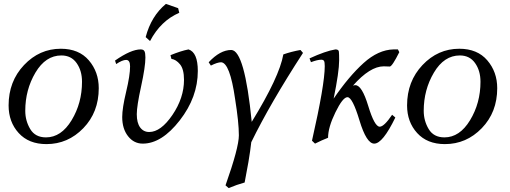

<svg xmlns="http://www.w3.org/2000/svg" viewBox="-20 -734 2634 991"><path d="M217.3 -24.9Q295.9 -24.9 349.6 -113.5Q403.3 -202.1 403.3 -312Q403.3 -369.1 375.5 -408.4Q347.7 -447.8 296.9 -447.8Q215.3 -447.8 162.8 -359.1Q110.4 -270.5 110.4 -162.1Q110.4 -110.8 136 -67.9Q161.6 -24.9 217.3 -24.9ZM219.7 9.8Q128.4 9.8 76.4 -47.4Q24.4 -104.5 24.4 -189.9Q24.4 -314 104 -398.2Q183.6 -482.4 293.9 -482.4Q387.2 -482.4 438.5 -422.6Q489.7 -362.8 489.7 -278.8Q489.7 -154.8 410.2 -72.5Q330.6 9.8 219.7 9.8Z M716.8 7.3Q670.9 7.3 640.9 -31Q610.8 -69.3 610.8 -129.9Q610.8 -175.8 631.1 -260.5Q651.4 -345.2 651.4 -391.6Q651.4 -424.8 630.9 -424.8Q611.8 -424.8 579.6 -403.3L573.7 -421.4Q656.2 -479 706.1 -479Q720.7 -479 725.6 -469.7Q730.5 -460.4 730.5 -437.5Q730.5 -389.6 708.3 -288.1Q686 -186.5 686 -144.5Q686 -99.6 703.4 -76.2Q720.7 -52.7 750 -52.7Q810.1 -52.7 869.9 -140.6Q929.7 -228.5 929.7 -321.8Q929.7 -377 909.2 -401.9Q888.7 -426.8 864.7 -430.2L859.9 -449.2Q913.6 -471.2 953.1 -479Q1001 -463.4 1001 -367.7Q1001 -232.4 907.7 -112.5Q814.5 7.3 716.8 7.3ZM754.4 -522 731.9 -542.5Q760.3 -650.9 836.4 -713.9L899.4 -691.9L905.3 -668Q809.1 -626.5 754.4 -522Z M1160.2 236.8 1144 222.7Q1212.9 27.8 1212.9 -35.6Q1212.9 -102.1 1193.4 -223.6Q1166.5 -410.6 1121.1 -412.6Q1102.5 -412.6 1068.4 -395.5L1057.1 -412.6Q1116.2 -476.1 1173.8 -476.1Q1242.7 -474.1 1279.3 -105Q1422.4 -337.9 1442.4 -453.1Q1482.4 -467.3 1530.8 -476.1L1543.9 -460.9Q1374 -199.2 1276.9 0Q1272.5 41 1262.2 102.5L1242.7 208Q1203.1 218.8 1160.2 236.8Z M1911.6 7.3Q1871.6 7.3 1835.4 -112.5Q1799.3 -232.4 1773.4 -232.4Q1749.5 -232.4 1711.4 -154.5Q1673.3 -76.7 1673.3 -22.9Q1641.6 -10.7 1606 7.3L1590.3 -7.8Q1656.2 -297.4 1656.2 -392.6Q1656.2 -413.6 1652.3 -419.7Q1648.4 -425.8 1638.2 -425.8Q1618.7 -425.8 1585 -413.1L1577.6 -432.6Q1660.6 -470.7 1711.4 -479Q1728 -479 1729.2 -467.3Q1730.5 -455.6 1730.5 -422.9Q1730.5 -363.3 1702.1 -225.1Q1780.8 -340.3 1856.7 -408.7Q1932.6 -477.1 2011.2 -479H2033.7L2041 -464.8Q2003.9 -390.6 1991.7 -390.6Q1977.5 -391.6 1960.9 -391.6Q1889.6 -391.6 1801.8 -292Q1808.1 -294.4 1814 -294.4Q1848.1 -294.4 1880.6 -187.3Q1913.1 -80.1 1939.9 -80.1Q1962.4 -80.1 2003.9 -141.6L2020.5 -127.4Q1955.1 7.3 1911.6 7.3Z M2273.9 -24.9Q2352.5 -24.9 2406.2 -113.5Q2460 -202.1 2460 -312Q2460 -369.1 2432.1 -408.4Q2404.3 -447.8 2353.5 -447.8Q2272 -447.8 2219.5 -359.1Q2167 -270.5 2167 -162.1Q2167 -110.8 2192.6 -67.9Q2218.3 -24.9 2273.9 -24.9ZM2276.4 9.8Q2185.1 9.8 2133.1 -47.4Q2081.1 -104.5 2081.1 -189.9Q2081.1 -314 2160.6 -398.2Q2240.2 -482.4 2350.6 -482.4Q2443.8 -482.4 2495.1 -422.6Q2546.4 -362.8 2546.4 -278.8Q2546.4 -154.8 2466.8 -72.5Q2387.2 9.8 2276.4 9.8Z"/></svg>

Font: Kelvinch
Style: Italic
Weight: 400
Italic angle: -10°
Designer: Paul James Miller
Foundry: High-Logic / Made with FontCreator
Version: Version 3.40;July 22, 2017;FontCreator 11.0.0.2388 64-bit